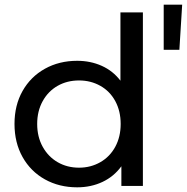

<svg xmlns="http://www.w3.org/2000/svg" viewBox="-20 -795 799 821"><path d="M591 -742V0H499V-84Q467 -40 418 -17Q369 6 310 6Q233 6 172 -28Q111 -62 76.5 -123.5Q42 -185 42 -265Q42 -345 76.5 -406Q111 -467 172 -501Q233 -535 310 -535Q367 -535 415 -513.5Q463 -492 495 -450V-742ZM496 -265Q496 -320 473 -362.5Q450 -405 409 -428Q368 -451 318 -451Q267 -451 226.5 -428Q186 -405 162.5 -362.5Q139 -320 139 -265Q139 -210 162.5 -167.5Q186 -125 226.5 -101.5Q267 -78 318 -78Q368 -78 409 -101.5Q450 -125 473 -167.5Q496 -210 496 -265ZM680 -775H759L747 -582H680Z"/></svg>

Font: Idrija
Style: Regular
Weight: 500
Designer: Julieta Ulanovsky
Foundry: Julieta Ulanovsky
Version: Version 7.200